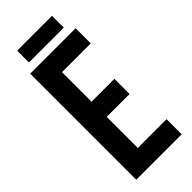

<svg xmlns="http://www.w3.org/2000/svg" viewBox="-264 -857 896 896"><g transform="rotate(-45 184.0 -409.5)"><path d="M150 -405H301V-305H150V-100H340V0H40V-700H340V-600H150ZM303 -819V-741H73V-819Z"/></g></svg>

Font: BebasNeueW03-Regular
Style: Regular
Weight: 400
Designer: Ryoichi Tsunekawa
Foundry: Ryoichi Tsunekawa
Version: Version 1.30